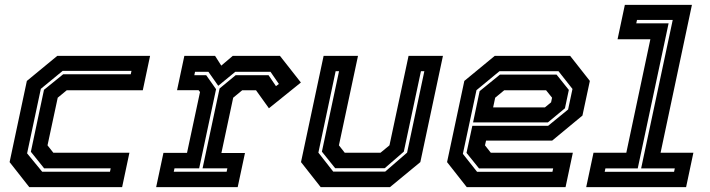

<svg xmlns="http://www.w3.org/2000/svg" viewBox="-20 -770 2923 790"><path d="M100.5 0 19.5 -103 90.5 -437 215.5 -540H597.5L567.5 -398.5H254.5L217.5 -368L175.5 -172L199.5 -141.5H512.5L482.5 0ZM153.5 -63.5H432.5L435.5 -77.5H161.5L107 -145.5L161 -400.5L240 -464.5H518L521 -478.5H238L148 -404.5L91.5 -139Z M622.5 0 652.5 -141H749.5L803 -391.5L797 -399H708.5L738.5 -540H865L890.5 -500L937.5 -540H1132L1218 -430.5L1086.5 -324.5L1033.5 -398.5H976.5L939.5 -368L891 -140.5H988L958 0ZM695 -63.5H912.5L915.5 -77.5H813.5L883.5 -406L949.5 -460.5H1085L1115.5 -415.5L1127.5 -424.5L1093 -474.5H948L878 -417L837.5 -474.5H782.5L779.5 -460.5H828.5L869 -403L799.5 -77.5H698Z M1299.5 0 1218.5 -103 1311.5 -540H1453L1374.5 -172L1398.5 -141.5H1545.5L1582.5 -172L1661 -540H1802.5L1709.5 -103L1584.5 0ZM1351 -64H1565L1655 -142L1726 -477H1712L1641.5 -146L1563 -78H1359L1304.5 -146L1375 -477H1361L1290 -142Z M2326 -540 2407 -437 2376.5 -294.5 2252 -191.5H1980L1975.5 -172L1999.5 -141.5H2337L2307 0H1900.5L1819.5 -103L1890.5 -437L2015.5 -540ZM2270 -463 2320.5 -400 2304.5 -324.5 2234.5 -266.5H1926.5L1953.5 -395L2037 -463ZM2278 -477H2035L1940.5 -399L1884.5 -137L1943 -63H2253L2256 -77H1951L1899.5 -141L1923.5 -252.5H2235.5L2317.5 -319.5L2335.5 -404ZM2227 -398.5H2054.5L2017.5 -368L2009 -328H2222L2247.5 -349L2251.5 -368Z M2392 0 2422 -141.5H2557L2656 -608.5H2521L2551 -750H2827L2698 -141.5H2833L2803 0ZM2468 -63H2753.5L2756.5 -77H2618L2748 -688H2601L2598 -674H2731L2604 -77H2471Z"/></svg>

Font: Tourney Thin
Style: Italic
Weight: 100
Italic angle: -12°
Designer: Tyler Finck
Foundry: Etcetera Type Co
Version: Version 1.015